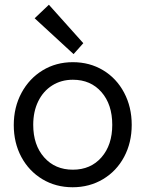

<svg xmlns="http://www.w3.org/2000/svg" viewBox="-20 -779 613 809"><path d="M38 -252Q38 -327 70.5 -387.5Q103 -448 159.5 -482.5Q216 -517 287 -517Q358 -517 414.5 -483Q471 -449 503 -388.5Q535 -328 535 -253Q535 -178 503 -118Q471 -58 414 -24Q357 10 286 10Q215 10 158.5 -24Q102 -58 70 -117.5Q38 -177 38 -252ZM453 -253Q453 -339 407.5 -391Q362 -443 287 -443Q238 -443 200 -419Q162 -395 141 -352Q120 -309 120 -253Q120 -168 166 -116Q212 -64 287 -64Q362 -64 407.5 -116Q453 -168 453 -253ZM126 -702 186 -759 331 -597 290 -551Z"/></svg>

Font: Bellota Text
Style: Bold
Weight: 700
Designer: Kemie Guaida
Foundry: Kemie Guaida
Version: Version 4.001